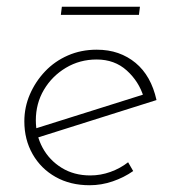

<svg xmlns="http://www.w3.org/2000/svg" viewBox="-20 -541 519 568"><path d="M247 -22Q278 -22 307 -32.5Q336 -43 359 -61L374 -35Q347 -16 313.5 -4.5Q280 7 245 7Q188 7 144.5 -17.5Q101 -42 76.5 -85Q52 -128 52 -182Q52 -224 68.5 -262Q85 -300 113.5 -330Q142 -360 181 -377Q220 -394 266 -394Q301 -394 329.5 -384Q358 -374 381 -355Q404 -336 419.5 -308.5Q435 -281 443 -245L85 -132L79 -159L419 -266L405 -254Q391 -300 355 -332.5Q319 -365 266 -365Q216 -365 175 -340.5Q134 -316 110 -275.5Q86 -235 86 -185Q86 -141 106 -104Q126 -67 162.5 -44.5Q199 -22 247 -22ZM163 -521H394L391 -497H160Z"/></svg>

Font: Josefin Sans ExtraLight
Style: Italic
Weight: 250
Italic angle: -7°
Designer: Santiago Orozco
Foundry: Typemade
Version: Version 2.000